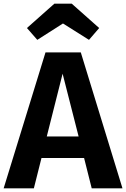

<svg xmlns="http://www.w3.org/2000/svg" viewBox="-30 -1035 693 1055"><path d="M175 -816 316 -906 459 -816 515 -881 364 -1015H269L118 -881ZM474 0H643L414 -747H220L-10 0H156L198 -167H432ZM227 -285 314 -630 402 -285Z"/></svg>

Font: Glow Sans TC Normal
Style: Bold
Weight: 700
Designer: Ryoko NISHIZUKA (kana, bopomofo & ideographs); Paul D. Hunt (Latin, Greek & Cyrillic); Sandoll Communications, Soo-young
Version: Version 0.93